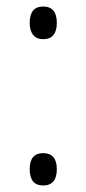

<svg xmlns="http://www.w3.org/2000/svg" viewBox="-20 -559 264 588"><path d="M112 -539Q154 -539 154 -489Q154 -439 112 -439Q92 -439 81.5 -452Q71 -465 71 -489Q71 -539 112 -539ZM112 -90Q154 -90 154 -41Q154 9 112 9Q71 9 71 -41Q71 -90 112 -90Z"/></svg>

Font: Noto Sans UI NarrowLight
Style: Regular
Weight: 300
Width: 4
Designer: Monotype Design Team
Foundry: Monotype Imaging Inc.
Version: Version 1.001